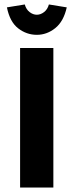

<svg xmlns="http://www.w3.org/2000/svg" viewBox="-20 -840 330 860"><path d="M70 -625H219V0H70ZM145 -684Q99 -684 61.5 -713Q24 -742 11 -807L91 -820Q97 -798 112.5 -786Q128 -774 145 -774Q162 -774 177.5 -786Q193 -798 199 -820L279 -807Q265 -744 227.5 -714Q190 -684 145 -684Z"/></svg>

Font: Changa SemiBold
Style: Regular
Weight: 600
Designer: Eduardo Rodriguez Tunni
Foundry: Eduardo Rodriguez Tunni
Version: Version 3.002; ttfautohint (v1.8.2)